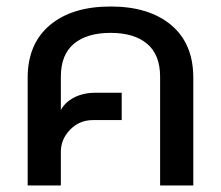

<svg xmlns="http://www.w3.org/2000/svg" viewBox="-20 -570 679 590"><path d="M65 -331Q65 -435 133 -492.5Q201 -550 320 -550Q438 -550 506 -493Q574 -436 574 -331V0H472V-334Q472 -402 432 -435.5Q392 -469 320 -469Q247 -469 207 -435.5Q167 -402 167 -334V-232Q180 -256 208 -270.5Q236 -285 274 -285H354V-201H266Q224 -201 195.5 -171.5Q167 -142 167 -104V0H65Z"/></svg>

Font: Prompt
Style: Regular
Weight: 400
Designer: Katatrad Team
Foundry: CadsonDemak
Version: Version 1.001